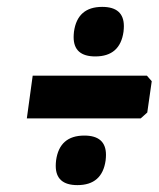

<svg xmlns="http://www.w3.org/2000/svg" viewBox="-20 -653 461 558"><path d="M225 -259Q288 -259 288 -203Q288 -196 287 -187Q277 -115 205 -115Q142 -115 142 -171Q142 -178 143 -187Q153 -259 225 -259ZM277 -633Q340 -633 340 -577Q340 -570 339 -561Q329 -489 257 -489Q194 -489 194 -545Q194 -552 195 -561Q205 -633 277 -633ZM389 -309H58L75 -433H407L421 -417L408 -326Z"/></svg>

Font: Chau Philomene One
Style: Italic
Weight: 400
Designer: Vicente Lamonaca
Foundry: TipoType
Version: Version 1.001